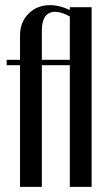

<svg xmlns="http://www.w3.org/2000/svg" viewBox="-20 -728 413 748"><path d="M58 -495V-590Q58 -641 91 -674.5Q124 -708 175 -708Q212 -708 252 -689V-700H337V0H252V-474H143V0H58V-474H6V-495ZM252 -495V-664Q219 -682 195 -682Q143 -682 143 -608V-495Z"/></svg>

Font: Moniqa SemBd Heading
Style: Regular
Weight: 600
Designer: Rajesh Rajput
Foundry: Rajesh Rajput
Version: Version 1.000